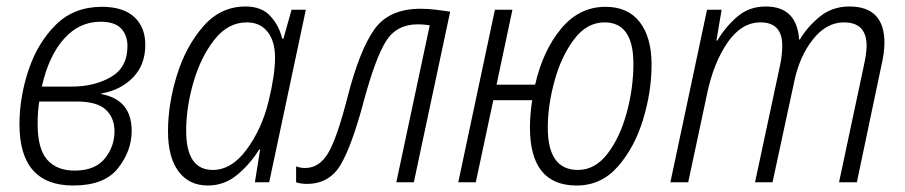

<svg xmlns="http://www.w3.org/2000/svg" viewBox="-20 -562 2790 592"><path d="M386 -158Q386 -255 292 -272L293 -274Q352 -284 390 -323Q428 -362 428 -424Q428 -478 394 -509.5Q360 -541 294 -541Q208 -541 152 -485.5Q96 -430 68 -346Q40 -262 40 -179Q40 10 206 10Q302 10 344 -43.5Q386 -97 386 -158ZM290 -495Q334 -495 353.5 -474Q373 -453 373 -420Q373 -354 322 -324.5Q271 -295 201 -295H109Q130 -389 177 -442Q224 -495 290 -495ZM96 -180Q96 -202 97.5 -219.5Q99 -237 101 -249H216Q279 -249 306 -224Q333 -199 333 -157Q333 -110 303 -73Q273 -36 210 -36Q155 -36 125.5 -69.5Q96 -103 96 -180Z M554 -159Q554 -231 576.5 -308.5Q599 -386 641 -439.5Q683 -493 741 -493Q782 -493 805 -464Q828 -435 828 -384Q828 -331 808 -249Q787 -164 740.5 -101Q694 -38 636 -38Q554 -38 554 -159ZM779 -101H782L766 0H810L923 -532H879L854 -443H850Q841 -482 814 -512Q787 -542 737 -542Q660 -542 606.5 -480.5Q553 -419 525.5 -330Q498 -241 498 -157Q498 -77 530.5 -33.5Q563 10 621 10Q672 10 712 -23.5Q752 -57 779 -101Z M1103 -255Q1138 -384 1170.5 -435.5Q1203 -487 1268 -487Q1286 -487 1305 -484L1202 0H1256L1368 -526Q1347 -529 1324.5 -532Q1302 -535 1277 -535Q1179 -535 1134 -471Q1089 -407 1053 -268Q1019 -135 991.5 -89.5Q964 -44 921 -44Q906 -44 893 -49V0Q908 5 926 5Q995 5 1030 -53.5Q1065 -112 1103 -255Z M1989 -362Q1989 -447 1952.5 -494Q1916 -541 1847 -541Q1766 -541 1710 -473.5Q1654 -406 1630 -301H1511L1560 -532H1506L1393 0H1447L1501 -253H1621Q1614 -210 1614 -169Q1614 10 1758 10Q1834 10 1885.5 -49Q1937 -108 1963 -194Q1989 -280 1989 -362ZM1669 -168Q1669 -236 1689.5 -311.5Q1710 -387 1749.5 -440Q1789 -493 1844 -493Q1933 -493 1933 -365Q1933 -291 1912.5 -215Q1892 -139 1853.5 -88.5Q1815 -38 1762 -38Q1669 -38 1669 -168Z M2102 0 2160 -272Q2180 -368 2223 -430.5Q2266 -493 2325 -493Q2392 -493 2392 -421Q2392 -393 2385 -360L2308 0H2362L2429 -311Q2445 -388 2486.5 -440.5Q2528 -493 2582 -493Q2652 -493 2652 -421Q2652 -397 2643 -357L2567 0H2622L2697 -357Q2707 -399 2707 -430Q2707 -542 2599 -542Q2546 -542 2507.5 -510.5Q2469 -479 2446 -440H2444Q2437 -542 2341 -542Q2289 -542 2252 -509.5Q2215 -477 2192 -437H2189L2205 -532H2160L2047 0Z"/></svg>

Font: Noto Sans UI SemiCondensed Light
Style: Italic
Weight: 300
Width: 4
Designer: Monotype Design Team
Foundry: Monotype Imaging Inc.
Version: 1.001